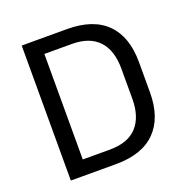

<svg xmlns="http://www.w3.org/2000/svg" viewBox="-117 -747 826 854"><g transform="rotate(-20 296.0 -319.5)"><path d="M131.5 0V-70H286.5Q371.5 -70 414.2 -116.2Q457 -162.5 457 -248.5V-391Q457 -477.5 414.2 -523.5Q371.5 -569.5 286.5 -569.5H131V-639H289.5Q413.5 -639 477 -575.2Q540.5 -511.5 540.5 -391.5V-248Q540.5 -128.5 477 -64.2Q413.5 0 289.5 0ZM75.5 0V-639H157.5V0Z"/></g></svg>

Font: Anek Latin Medium
Style: Regular
Weight: 400
Version: Version 1.003